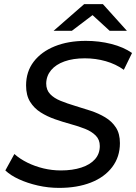

<svg xmlns="http://www.w3.org/2000/svg" viewBox="-20 -907 663 935"><path d="M268 8Q215 8 164.5 -3.5Q114 -15 72.5 -34Q31 -53 6 -77L50 -157Q77 -133 113.5 -115Q150 -97 191.5 -87Q233 -77 277 -77Q333 -77 376 -91Q419 -105 442.5 -131.5Q466 -158 466 -196Q466 -227 446 -247Q426 -267 394.5 -279.5Q363 -292 324.5 -302.5Q286 -313 247.5 -326.5Q209 -340 177.5 -360Q146 -380 126.5 -411.5Q107 -443 107 -491Q107 -558 144 -606.5Q181 -655 246.5 -681.5Q312 -708 398 -708Q463 -708 522 -693Q581 -678 623 -649L583 -567Q544 -595 495 -609Q446 -623 393 -623Q336 -623 294 -608Q252 -593 229 -565.5Q206 -538 205 -501Q205 -469 224 -449Q243 -429 275 -416Q307 -403 345.5 -391.5Q384 -380 422 -367.5Q460 -355 492.5 -335.5Q525 -316 544.5 -286Q564 -256 564 -210Q564 -143 526.5 -93.5Q489 -44 422.5 -18Q356 8 268 8ZM241 -757 390 -887H481L598 -757H514L394 -867H475L330 -757Z"/></svg>

Font: MOST Montserrat Medium
Style: Italic
Weight: 500
Italic angle: -11.3°
Designer: Julieta Ulanovsky
Foundry: Julieta Ulanovsky
Version: Version 8.000;March 11, 2024;FontCreator 15.0.0.2926 64-bit